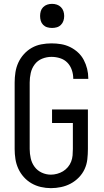

<svg xmlns="http://www.w3.org/2000/svg" viewBox="-20 -968 540 996"><path d="M244 8Q218 8 192 2Q166 -4 143.5 -17Q121 -30 103.5 -49.5Q86 -69 75 -93Q64 -117 60 -143Q56 -169 56 -195V-540Q56 -566 60 -592.5Q64 -619 75 -643Q86 -667 104 -687Q122 -707 145 -720Q168 -733 194.5 -738Q221 -743 247 -743Q272 -743 296.5 -739Q321 -735 343.5 -724Q366 -713 384.5 -696Q403 -679 414.5 -657Q426 -635 432 -611Q438 -587 438 -562Q438 -561 438 -560.5Q438 -560 438 -559H360Q360 -559 360 -559.5Q360 -560 360 -561Q360 -583 352.5 -605Q345 -627 329.5 -643Q314 -659 292 -666Q270 -673 247 -673Q222 -673 198.5 -663.5Q175 -654 160 -634Q145 -614 139.5 -589.5Q134 -565 134 -540V-195Q134 -171 139.5 -146.5Q145 -122 159.5 -102.5Q174 -83 196.5 -72.5Q219 -62 244 -62Q260 -62 276.5 -66.5Q293 -71 307 -79.5Q321 -88 332 -101Q343 -114 349 -129.5Q355 -145 356.5 -161.5Q358 -178 358 -195V-330H250V-400H436V-195Q436 -168 433 -141.5Q430 -115 419 -91Q408 -67 389 -47.5Q370 -28 346.5 -15.5Q323 -3 296.5 2.5Q270 8 244 8ZM250 -823Q237 -823 225 -826.5Q213 -830 204 -839Q195 -848 191.5 -860Q188 -872 188 -885Q188 -898 191.5 -910Q195 -922 204 -931Q213 -940 225 -944Q237 -948 250 -948Q263 -948 275 -944Q287 -940 296 -931Q305 -922 309 -910Q313 -898 313 -885Q313 -872 309 -860Q305 -848 296 -839Q287 -830 275 -826.5Q263 -823 250 -823Z"/></svg>

Font: Zed Sans
Style: Regular
Weight: 400
Designer: Belleve Invis
Foundry: Belleve Invis
Version: Version 1.0.0; ttfautohint (v1.8.4)